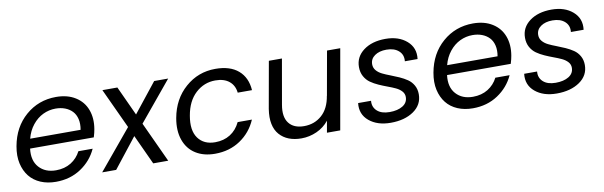

<svg xmlns="http://www.w3.org/2000/svg" viewBox="-42 -924 4092 1300"><g transform="rotate(-10 2004.0 -274.0)"><path d="M344.2 -480Q298.8 -480 257.8 -460.4Q216.8 -440.9 185.3 -401.6Q153.8 -362.3 140.1 -309.1H486.8Q494.1 -350.1 486.3 -382.8Q478.5 -415.5 458.5 -436.5Q438.5 -457.5 409.2 -468.8Q379.9 -480 344.2 -480ZM544.9 -168.9Q508.8 -89.8 434.6 -40.5Q360.4 8.8 262.2 8.8Q204.1 8.8 157.5 -11Q110.8 -30.8 81.3 -67.9Q51.8 -105 40 -157.5Q28.3 -210 40 -274.9Q63 -403.3 151.6 -480.2Q240.2 -557.1 360.8 -557.1Q439 -557.1 493.4 -522.9Q547.9 -488.8 569.8 -429.7Q591.8 -370.6 579.1 -296.9Q575.7 -275.4 565.9 -243.2H127.9Q117.7 -161.6 159.9 -114.7Q202.1 -67.9 275.9 -67.9Q335.4 -67.9 379.4 -95.2Q423.3 -122.6 446.8 -168.9Z M931.6 0 837.4 -204.1 676.8 0H580.6L806.6 -272L678.7 -547.9H781.7L874.5 -346.2L1034.7 -547.9H1130.9L906.7 -276.9L1034.7 0Z M1138.2 -274.9Q1161.1 -402.3 1249.5 -479.7Q1337.9 -557.1 1456.1 -557.1Q1557.1 -557.1 1613.8 -508.3Q1670.4 -459.5 1676.3 -372.1H1578.1Q1572.8 -422.4 1537.6 -451.2Q1502.4 -480 1442.4 -480Q1364.7 -480 1306.6 -426.3Q1248.5 -372.6 1231.9 -274.9Q1214.4 -175.8 1253.4 -121.8Q1292.5 -67.9 1370.1 -67.9Q1429.7 -67.9 1474.1 -95.9Q1518.6 -124 1543 -175.8H1641.1Q1605 -91.8 1530.3 -41.5Q1455.6 8.8 1356 8.8Q1278.3 8.8 1223.6 -25.6Q1168.9 -60.1 1146 -124.8Q1123 -189.5 1138.2 -274.9Z M2314 -547.9 2217.3 0H2126L2140.1 -80.1Q2106.9 -38.1 2056.2 -15.1Q2005.4 7.8 1950.2 7.8Q1902.3 7.8 1864.5 -6.8Q1826.7 -21.5 1800.8 -50.8Q1774.9 -80.1 1765.9 -124Q1756.8 -168 1766.1 -227.1L1823.2 -547.9H1913.1L1858.9 -238.8Q1844.7 -157.2 1878.2 -114Q1911.6 -70.8 1981.9 -70.8Q2054.2 -70.8 2104.7 -116Q2155.3 -161.1 2168.9 -247.1V-244.1L2223.1 -547.9Z M2783.7 -148.9Q2783.7 -76.7 2721.9 -33.9Q2660.2 8.8 2564 8.8Q2472.2 8.8 2416 -38.1Q2359.9 -85 2368.7 -161.1H2457.5Q2453.6 -118.2 2483.4 -91.1Q2513.2 -64 2568.8 -64Q2624.5 -64 2659.2 -85.4Q2693.8 -106.9 2693.8 -146Q2693.8 -168.5 2678.5 -185.5Q2663.1 -202.6 2638.7 -214.1Q2614.3 -225.6 2584.7 -236.3Q2555.2 -247.1 2525.6 -260.3Q2496.1 -273.4 2471.7 -290.5Q2447.3 -307.6 2431.9 -335.4Q2416.5 -363.3 2416.5 -399.9Q2416.5 -470.2 2474.9 -513.7Q2533.2 -557.1 2625.5 -557.1Q2716.3 -557.1 2771.5 -509Q2826.7 -460.9 2816.9 -384.8H2729.5Q2734.4 -429.2 2703.9 -456.5Q2673.3 -483.9 2619.6 -483.9Q2570.3 -483.9 2539.1 -461.9Q2507.8 -439.9 2507.8 -402.8Q2507.8 -378.9 2522.9 -360.8Q2538.1 -342.8 2562.5 -330.8Q2586.9 -318.8 2616.2 -307.9Q2645.5 -296.9 2675 -283.7Q2704.6 -270.5 2729 -253.9Q2753.4 -237.3 2768.6 -210.4Q2783.7 -183.6 2783.7 -148.9Z M3210.9 -480Q3165.5 -480 3124.5 -460.4Q3083.5 -440.9 3052 -401.6Q3020.5 -362.3 3006.8 -309.1H3353.5Q3360.8 -350.1 3353 -382.8Q3345.2 -415.5 3325.2 -436.5Q3305.2 -457.5 3275.9 -468.8Q3246.6 -480 3210.9 -480ZM3411.6 -168.9Q3375.5 -89.8 3301.3 -40.5Q3227.1 8.8 3128.9 8.8Q3070.8 8.8 3024.2 -11Q2977.5 -30.8 2948 -67.9Q2918.5 -105 2906.7 -157.5Q2895 -210 2906.7 -274.9Q2929.7 -403.3 3018.3 -480.2Q3106.9 -557.1 3227.5 -557.1Q3305.7 -557.1 3360.1 -522.9Q3414.6 -488.8 3436.5 -429.7Q3458.5 -370.6 3445.8 -296.9Q3442.4 -275.4 3432.6 -243.2H2994.6Q2984.4 -161.6 3026.6 -114.7Q3068.8 -67.9 3142.6 -67.9Q3202.1 -67.9 3246.1 -95.2Q3290 -122.6 3313.5 -168.9Z M3925.3 -148.9Q3925.3 -76.7 3863.5 -33.9Q3801.8 8.8 3705.6 8.8Q3613.8 8.8 3557.6 -38.1Q3501.5 -85 3510.3 -161.1H3599.1Q3595.2 -118.2 3625 -91.1Q3654.8 -64 3710.4 -64Q3766.1 -64 3800.8 -85.4Q3835.4 -106.9 3835.4 -146Q3835.4 -168.5 3820.1 -185.5Q3804.7 -202.6 3780.3 -214.1Q3755.9 -225.6 3726.3 -236.3Q3696.8 -247.1 3667.2 -260.3Q3637.7 -273.4 3613.3 -290.5Q3588.9 -307.6 3573.5 -335.4Q3558.1 -363.3 3558.1 -399.9Q3558.1 -470.2 3616.5 -513.7Q3674.8 -557.1 3767.1 -557.1Q3857.9 -557.1 3913.1 -509Q3968.3 -460.9 3958.5 -384.8H3871.1Q3876 -429.2 3845.5 -456.5Q3814.9 -483.9 3761.2 -483.9Q3711.9 -483.9 3680.7 -461.9Q3649.4 -439.9 3649.4 -402.8Q3649.4 -378.9 3664.6 -360.8Q3679.7 -342.8 3704.1 -330.8Q3728.5 -318.8 3757.8 -307.9Q3787.1 -296.9 3816.7 -283.7Q3846.2 -270.5 3870.6 -253.9Q3895 -237.3 3910.2 -210.4Q3925.3 -183.6 3925.3 -148.9Z"/></g></svg>

Font: Poppins
Style: Italic
Weight: 400
Italic angle: -10°
Designer: Ninad Kale (Devanagari), Jonny Pinhorn (Latin)
Foundry: Indian Type Foundry
Version: Version 3.200;PS 1.000;hotconv 16.6.54;makeotf.lib2.5.65590